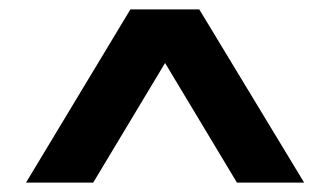

<svg xmlns="http://www.w3.org/2000/svg" viewBox="-20 -760 705 410"><path d="M629.5 -370H486L332.5 -625.5L179 -370H35.5L258.5 -740H405.5Z"/></svg>

Font: Encode Sans Expanded SemiBold
Style: Regular
Weight: 600
Width: 7
Designer: Multiple Designers
Foundry: Impallari Type
Version: Version 2.000